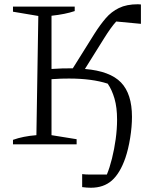

<svg xmlns="http://www.w3.org/2000/svg" viewBox="-20 -678 743 902"><path d="M41 0V-21Q88 -38 151 -43L160 -603L41 -623V-647H331V-626Q287 -611 222 -604V-354Q249 -356 271.5 -356.5Q294 -357 312 -357Q317 -357 322 -357L424 -520Q450 -561 476.5 -592Q503 -623 539 -640.5Q575 -658 628 -658Q634 -658 642 -657V-566L526 -577Q502 -551 469 -498L379 -354Q497 -344 548.5 -290.5Q600 -237 600 -129Q600 -83 591.5 -30Q583 23 569 64Q544 136 505.5 170Q467 204 407 204Q388 204 366 201V140Q383 142 400.5 142Q418 142 435 142Q447 142 458.5 142Q470 142 482 142Q495 111 506 67Q517 23 523.5 -24.5Q530 -72 530 -116Q530 -173 518 -214.5Q506 -256 486 -285Q412 -309 304 -309Q287 -309 267.5 -308.5Q248 -308 222 -306V-43L340 -24V0Z"/></svg>

Font: Piazzolla Light
Style: Regular
Weight: 300
Designer: Juan Pablo del Peral
Foundry: Huerta Tipografica
Version: Version 1.330